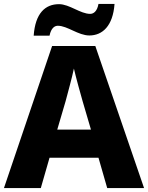

<svg xmlns="http://www.w3.org/2000/svg" viewBox="-20 -949 747 969"><path d="M150 -769H230C238 -808 256 -819 272 -819C320 -819 375 -770 431 -770C497 -770 550 -818 558 -929H477C470 -890 451 -879 435 -879C386 -879 330 -928 278 -928C208 -928 158 -882 150 -769ZM521 0H707L461 -717H243L0 0H186L230 -153H477ZM397 -438 439 -295H269L311 -438C320 -472 344 -559 353 -603C363 -559 387 -473 397 -438Z"/></svg>

Font: Noto Sans Arabic UI XBd
Style: Regular
Weight: 800
Designer: Monotype Design Team, Nadine Chahine and Nizar Qandah
Foundry: Monotype Imaging Inc.
Version: Version 2.010